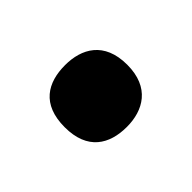

<svg xmlns="http://www.w3.org/2000/svg" viewBox="-48 -269 382 382"><g transform="rotate(-45 143.0 -78.0)"><path d="M143 9C189 9 231 -14 231 -78C231 -143 189 -165 143 -165C94 -165 55 -143 55 -78C55 -14 94 9 143 9Z"/></g></svg>

Font: Noto Serif Malayalam ExtraBold
Style: Regular
Weight: 800
Designer: Indian type Foundry, Jelle Bosma, Monotype Design Team
Foundry: Monotype Imaging Inc.
Version: Version 2.104